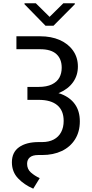

<svg xmlns="http://www.w3.org/2000/svg" viewBox="-20 -926 553 1159"><path d="M450.2 -524.4Q450.2 -470.7 420.9 -429.7Q391.6 -388.7 338.4 -365.7Q285.2 -342.8 214.8 -342.8H145.5V-401.4H213.9Q261.7 -401.4 293 -416.5Q324.2 -431.6 338.4 -457.5Q352.5 -483.4 352.5 -517.6Q352.5 -570.3 320.3 -599.6Q288.1 -628.9 222.7 -628.9H79.1V-707H222.7Q289.1 -707 340.3 -684.6Q391.6 -662.1 420.9 -620.6Q450.2 -579.1 450.2 -524.4ZM461.9 -193.4Q461.9 -130.9 433.1 -85Q404.3 -39.1 353 -14.6Q301.8 9.8 234.4 9.8H210.9Q176.8 9.8 160.2 23.9Q143.6 38.1 143.6 62.5Q143.6 94.7 166 114.7Q188.5 134.8 219.7 149.4L180.7 212.9Q126 189.5 88.9 150.4Q51.8 111.3 51.8 53.7Q51.8 -6.8 95.2 -37.6Q138.7 -68.4 213.9 -68.4H234.4Q275.4 -68.4 304.7 -84Q334 -99.6 349.1 -128.4Q364.3 -157.2 364.3 -196.3Q364.3 -258.8 325.7 -291Q287.1 -323.2 213.9 -323.2H145.5V-379.9H214.8Q293 -379.9 348.1 -358.9Q403.3 -337.9 432.6 -296.4Q461.9 -254.9 461.9 -193.4ZM279.3 -824.2 362.3 -906.2H431.6V-900.4L302.7 -770.5H254.9L127.9 -900.4V-906.2H196.3Z"/></svg>

Font: Pretendard Std Variable
Style: Regular
Weight: 400
Designer: Base glyphs from Inter by Rasmus Andersson; Hangeul glyphs from Noto Sans CJK(Source Han Sans) by Jang Soo-young and Kan
Foundry: Kil Hyung-jin
Version: Version 1.309;Glyphs 3.2 (3225)